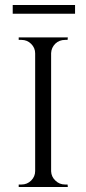

<svg xmlns="http://www.w3.org/2000/svg" viewBox="-20 -750 346 770"><path d="M31 -730H281V-695H31ZM252 0H55V-10H66Q89 -10 105 -26Q121 -42 121 -64V-536Q121 -558 105 -574Q89 -590 66 -590H55V-600H252L251 -590H241Q218 -590 202 -575Q186 -559 185 -537V-63Q186 -41 202 -26Q218 -10 241 -10H251Z"/></svg>

Font: Cinzel(RUS BY LYAJKA)
Style: Regular
Weight: 400
Designer: Natanael Gama
Version: Version 1.001;PS 001.001;hotconv 1.0.56;makeotf.lib2.0.21325